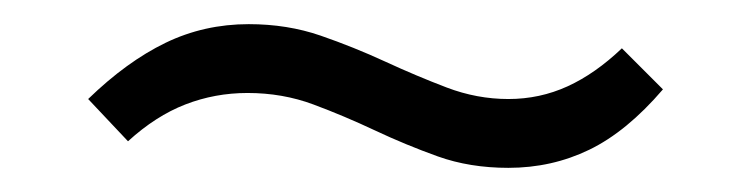

<svg xmlns="http://www.w3.org/2000/svg" viewBox="-20 -380 622 159"><path d="M401 -241Q369 -241 342.5 -250.5Q316 -260 290.5 -272Q265 -284 239.5 -293.5Q214 -303 185 -303Q158 -303 133.5 -293.5Q109 -284 86 -263L53 -298Q85 -329 117 -344.5Q149 -360 186 -360Q218 -360 245.5 -350.5Q273 -341 299 -329Q325 -317 350 -307.5Q375 -298 401 -298Q427 -298 450 -308.5Q473 -319 495 -340L529 -306Q499 -271 468 -256Q437 -241 401 -241Z"/></svg>

Font: Yaldevi Light
Style: Regular
Weight: 300
Designer: Sol Matas, Rajitha Manaperi, Kosala Senevirathne
Foundry: Mooniak
Version: Version 1.100